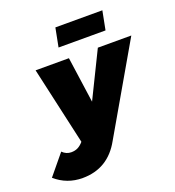

<svg xmlns="http://www.w3.org/2000/svg" viewBox="-269 -893 1123 1229"><g transform="rotate(-20 292.5 -279.0)"><path d="M543 -634H223L248 -762H568ZM83 204Q-23 204 -102 135L11 -2Q37 24 71 24Q97 24 116.2 14.2Q135.5 4.5 154 -17L35 -547H262L306 -235L459 -547H687L344 46Q257 204 83 204Z"/></g></svg>

Font: Argentum Sans Black
Style: Italic
Weight: 900
Italic angle: -11°
Designer: Julieta Ulanovsky (font), Cristiano Sobral (main changes and remaster)
Foundry: Julieta Ulanovsky (font), Cristiano Sobral (main changes and remaster)
Version: Version 2.007;June 15, 2022;FontCreator 14.0.0.2814 64-bit; 